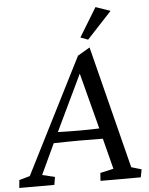

<svg xmlns="http://www.w3.org/2000/svg" viewBox="-76 -971 794 1020"><g transform="rotate(-5 321.5 -461.0)"><path d="M-15 0H172L179 -42L112 -58L188 -221C242 -222 287 -223 326 -223C362 -223 404 -222 450 -222L492 -58L421 -42L418 0H633L641 -42L587 -58L422 -711L357 -673L46 -58L-11 -42ZM215 -278 358 -577 436 -278C409 -277 374 -276 333 -276C283 -276 244 -277 215 -278ZM378 -768 418 -753 550 -895 472 -922Z"/></g></svg>

Font: TPK Tissa Web
Style: Italic
Weight: 400
Italic angle: -7°
Designer: Jacques Le Bailly, Suppakit Chalermlarp | Katatrad Co.,Ltd.
Foundry: Jacques Le Bailly, Cadson Demak Co.,Ltd.
Version: Version 5.000;Glyphs 3.1.2 (3151)